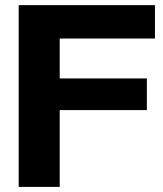

<svg xmlns="http://www.w3.org/2000/svg" viewBox="-20 -732 640 752"><path d="M213.9 0H53.2V-711.9H586.9V-581.1H213.9V-424.8H555.2V-300.8H213.9Z"/></svg>

Font: Creato Display ExtraBold
Style: Regular
Weight: 800
Version: Version 1.000